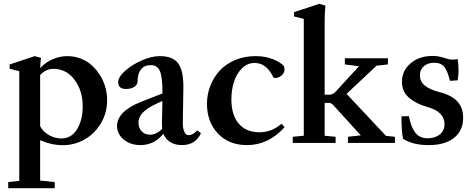

<svg xmlns="http://www.w3.org/2000/svg" viewBox="-20 -746 2475 1002"><path d="M22.9 236.3V204.1L80.6 197.8V-374.5L30.3 -387.2V-409.7L161.6 -453.1L193.8 -443.8Q190.4 -418.5 189.9 -390.6Q218.3 -421.4 255.1 -437Q292 -452.6 329.1 -453.1Q367.2 -453.6 401.1 -440.4Q435.1 -427.2 459.7 -404.5Q484.4 -381.8 502.7 -352.3Q521 -322.8 530 -289.8Q539.1 -256.8 539.1 -223.6Q539.1 -156.2 506.1 -101.6Q473.1 -46.9 420.4 -17.6Q367.7 11.7 307.6 11.7Q249 11.7 189.5 -14.2V196.3L265.6 204.1V236.3ZM258.3 -386.7Q218.8 -386.7 189.5 -354.5V-87.4Q204.6 -58.1 235.8 -40.8Q267.1 -23.4 300.3 -23.4Q352.5 -23.4 382.1 -71.5Q411.6 -119.6 411.6 -190.9Q411.6 -272.9 368.9 -329.8Q326.2 -386.7 258.3 -386.7Z M712.9 11.2Q661.1 11.2 626 -17.6Q590.8 -46.4 590.8 -88.4Q590.8 -126 622.3 -158Q653.8 -189.9 714.4 -213.9L827.6 -258.3V-267.1Q827.6 -345.7 814.2 -376Q800.8 -406.2 766.6 -406.2Q733.9 -406.2 716.1 -384.5Q698.2 -362.8 698.2 -323.7Q698.2 -304.7 681.6 -293.2Q665 -281.7 637.2 -281.7Q596.7 -281.7 596.7 -317.4Q596.7 -343.8 632.6 -376Q668.5 -408.2 720 -430.7Q771.5 -453.1 813 -453.1Q880.9 -453.1 908.9 -416.7Q937 -380.4 937 -292Q937 -290 934.1 -105.5Q933.6 -78.1 941.4 -59.3Q949.2 -40.5 964.8 -40.5Q984.9 -40.5 1009.8 -65.4L1028.8 -51.3Q1000.5 11.2 929.2 11.2Q894.5 11.2 869.4 -3.9Q844.2 -19 833 -48.3Q785.2 11.2 712.9 11.2ZM702.6 -105.5Q702.6 -78.1 719.7 -60.5Q736.8 -43 763.2 -43Q796.9 -43 826.7 -74.2Q825.2 -85.9 825.2 -99.6Q827.1 -178.2 827.6 -218.8L798.3 -205.6Q749 -183.1 725.8 -158.9Q702.6 -134.8 702.6 -105.5Z M1268.6 11.2Q1174.3 11.2 1117.2 -49.3Q1060.1 -109.9 1060.1 -204.1Q1060.1 -252.9 1077.4 -297.6Q1094.7 -342.3 1126.2 -377Q1157.7 -411.6 1206.5 -432.4Q1255.4 -453.1 1314 -453.1Q1363.3 -453.1 1402.8 -437.7Q1442.4 -422.4 1461.4 -401.4Q1464.8 -392.1 1464.8 -384.3Q1464.8 -364.7 1449 -351.8Q1433.1 -338.9 1417.5 -338.9Q1407.2 -338.9 1404.3 -346.2Q1390.1 -377.4 1366 -397.5Q1341.8 -417.5 1308.1 -417.5Q1271.5 -417.5 1243.4 -389.9Q1215.3 -362.3 1201.4 -319.6Q1187.5 -276.9 1187.5 -228Q1187.5 -145.5 1226.1 -100.6Q1264.6 -55.7 1334 -55.7Q1397.9 -55.7 1449.2 -100.1L1465.3 -82.5Q1381.8 11.2 1268.6 11.2Z M1507.8 0V-32.2L1565.4 -37.6V-647.5L1514.6 -660.2V-682.6L1646.5 -726.1L1678.2 -716.8Q1674.3 -679.2 1674.3 -635.3V-252H1701.2Q1717.3 -252 1733.4 -269.5L1853.5 -400.4L1779.8 -409.7V-441.9H2004.4V-409.7L1945.3 -403.3L1788.6 -256.3L1994.1 -37.1L2041 -32.2V0H1795.9V-32.2L1862.8 -39.6L1722.7 -193.8Q1709.5 -209 1698.7 -209H1674.3V-37.6L1731.4 -32.2V0Z M2218.3 11.2Q2132.3 11.2 2083.5 -22Q2075.2 -54.7 2075.2 -139.2L2113.8 -139.6Q2125 -82.5 2147.5 -53.5Q2169.9 -24.4 2211.9 -24.4Q2251 -24.4 2275.4 -44.4Q2299.8 -64.5 2299.8 -98.1Q2299.8 -163.1 2209.5 -188Q2151.4 -204.1 2114.5 -236.1Q2077.6 -268.1 2077.6 -318.8Q2077.6 -377 2122.8 -415.5Q2168 -454.1 2238.3 -454.1Q2271.5 -454.1 2308.1 -440.9Q2337.9 -430.2 2368.2 -438Q2373 -410.2 2373 -378.4Q2373 -352.1 2368.2 -326.7L2328.1 -324.2Q2321.8 -348.6 2316.7 -363Q2311.5 -377.4 2302.2 -391.6Q2293 -405.8 2279.3 -412.1Q2265.6 -418.5 2245.6 -418.5Q2213.4 -418.5 2192.4 -400.9Q2171.4 -383.3 2171.4 -353.5Q2171.4 -320.3 2197.3 -299.3Q2223.1 -278.3 2272.9 -265.6Q2335 -250 2366 -217.5Q2397 -185.1 2397 -130.9Q2397 -64.5 2349.6 -26.6Q2302.2 11.2 2218.3 11.2Z"/></svg>

Font: Elstob 10pt SemiBold
Style: Regular
Weight: 600
Designer: Peter S. Baker
Version: Version 1.015